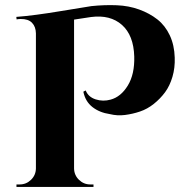

<svg xmlns="http://www.w3.org/2000/svg" viewBox="-20 -737 745 757"><path d="M45.4 -660.6 44.4 -670.4Q115.7 -675.8 221.7 -693.6Q327.6 -711.4 340.3 -712.9Q392.6 -718.3 440.2 -716.3Q487.8 -714.4 528.8 -699.5Q569.8 -684.6 600.6 -660.4Q631.3 -636.2 649.4 -597.7Q667.5 -559.1 668.9 -509.8Q670.4 -469.7 659.9 -434.1Q649.4 -398.4 630.6 -373Q611.8 -347.7 586.4 -327.4Q561 -307.1 532.2 -297.4Q503.4 -287.6 472.9 -283.7Q442.4 -279.8 413.1 -287.1Q372.6 -293 344.5 -314.9Q316.4 -336.9 308.6 -375.5L317.9 -380.4Q328.1 -354.5 357.2 -345.2Q386.2 -335.9 416 -344.2Q456.5 -355 483.9 -399.7Q511.2 -444.3 509.3 -514.2Q506.8 -598.1 460.7 -638.9Q414.6 -679.7 338.9 -669.9L272 -659.7V-72.8Q272.5 -46.4 291.3 -28.1Q310.1 -9.8 335.9 -9.8H348.6V0H44.9V-9.8H57.6Q83.5 -9.8 102.3 -28.1Q121.1 -46.4 121.6 -72.8V-605.5Q121.1 -631.8 106.2 -647.2Q91.3 -662.6 61.5 -662.1Q54.2 -662.1 45.4 -660.6Z"/></svg>

Font: Cinzel Decorative Bold
Style: Regular
Weight: 700
Designer: Natanael Gama
Version: Version 1.001;PS 001.001;hotconv 1.0.56;makeotf.lib2.0.21325